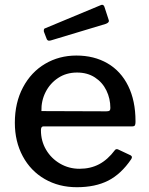

<svg xmlns="http://www.w3.org/2000/svg" viewBox="-20 -772 622 802"><path d="M312 -67Q358 -67 394 -86Q430 -105 460 -145Q463 -149 467 -149Q472 -149 475 -147L526 -123Q531 -120 531 -115Q531 -112 528 -107Q486 -45 432 -17.5Q378 10 301 10Q226 10 167 -24Q108 -58 75 -119.5Q42 -181 42 -259Q42 -343 76 -407Q110 -471 168.5 -505.5Q227 -540 299 -540Q373 -540 429 -507.5Q485 -475 515.5 -413Q546 -351 546 -266V-262Q546 -253 543.5 -248.5Q541 -244 531 -244H161Q151 -244 151 -228Q151 -183 172.5 -146.5Q194 -110 231 -88.5Q268 -67 312 -67ZM424 -307Q434 -307 437.5 -310Q441 -313 441 -321Q441 -360 424.5 -394Q408 -428 376.5 -448.5Q345 -469 302 -469Q257 -469 223 -446.5Q189 -424 170.5 -387.5Q152 -351 153 -308ZM433 -692Q435 -686 435 -685Q435 -677 421 -672L192 -603Q189 -602 185 -602Q177 -602 174 -612L164 -638Q163 -640 163 -644Q163 -653 169 -654L402 -751L406 -752Q413 -752 416 -744Z"/></svg>

Font: n
Style: Regular
Weight: 500
Designer: Pablo Impallari, Rodrigo Fuenzalida
Foundry: Impallari Type
Version: Version 1.002; ttfautohint (v1.5)